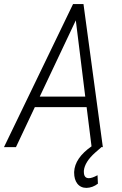

<svg xmlns="http://www.w3.org/2000/svg" viewBox="-51 -731 608 954"><path d="M146.5 -251H372.6L325.7 -629.9ZM450.7 0 452.1 1 422.9 26.4Q370.1 73.2 365.7 117.2Q365.7 120.1 365.7 123Q365.7 154.3 390.1 154.3Q390.6 154.3 391.1 154.3Q406.7 154.3 433.6 139.6L435.5 181.6Q409.7 201.7 378.9 202.6Q349.6 202.6 333 181.2Q317.4 160.6 317.4 127Q317.4 125 317.4 123Q320.8 54.2 403.8 -3.9L379.4 -198.7H122.1L28.3 0H-31.2L312 -710.9H363.8L460 0Z"/></svg>

Font: MAUL Condensed Light Italic
Style: Light Italic
Weight: 300
Italic angle: -12°
Designer: MAUL
Version: Version 1.0; 2020; ttfautohint (v1.8.3)